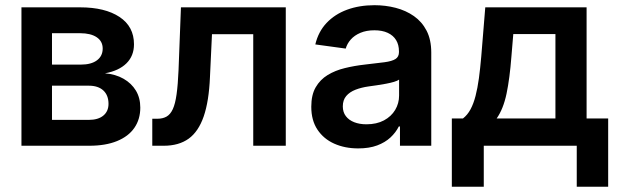

<svg xmlns="http://www.w3.org/2000/svg" viewBox="-20 -564 2390 743"><path d="M63 0V-535.6H290Q386.2 -535.6 442.4 -498.5Q498.5 -461.4 498.5 -392.6Q498.5 -347.7 469.2 -318.8Q439.9 -290 386.2 -280.3Q427.2 -276.9 458 -259.3Q488.8 -241.7 505.9 -213.4Q522.9 -185.1 522.9 -147.5Q522.9 -102.5 500 -69.3Q477.1 -36.1 432.9 -18.1Q388.7 0 325.2 0ZM181.2 -100.1H323.7Q359.9 -100.1 379.9 -116.7Q399.9 -133.3 399.9 -162.1Q399.9 -195.3 379.9 -213.9Q359.9 -232.4 323.7 -232.4H181.2ZM181.2 -314H293Q333 -314 355.2 -330.6Q377.4 -347.2 377.4 -376Q377.4 -404.3 354.2 -419.9Q331.1 -435.5 290 -435.5H181.2Z M569.3 0V-104.5H588.9Q609.9 -104.5 624.5 -112.8Q639.2 -121.1 648.7 -141.6Q658.2 -162.1 663.3 -199Q668.5 -235.8 670.9 -292.5L680.2 -535.6H1085.9V0H960V-431.6H800.3L792.5 -265.6Q788.6 -172.4 768.3 -113.5Q748 -54.7 710 -27.3Q671.9 0 613.8 0Z M1366.2 10.3Q1314.5 10.3 1273.4 -8.1Q1232.4 -26.4 1208.5 -62.3Q1184.6 -98.1 1184.6 -150.9Q1184.6 -196.8 1201.7 -226.3Q1218.8 -255.9 1248 -273.7Q1277.3 -291.5 1314.5 -300.5Q1351.6 -309.6 1391.1 -314Q1439 -319.3 1468 -323.2Q1497.1 -327.1 1510.5 -335.7Q1523.9 -344.2 1523.9 -362.3V-365.2Q1523.9 -390.6 1512.9 -408.7Q1502 -426.8 1480.7 -436.8Q1459.5 -446.8 1428.7 -446.8Q1397.9 -446.8 1374.8 -437Q1351.6 -427.2 1337.4 -411.1Q1323.2 -395 1317.9 -376L1200.2 -392.1Q1211.9 -441.4 1243.7 -475.1Q1275.4 -508.8 1323 -526.4Q1370.6 -543.9 1429.2 -543.9Q1471.7 -543.9 1511.2 -533.7Q1550.8 -523.4 1581.8 -501.7Q1612.8 -480 1630.9 -445.1Q1648.9 -410.2 1648.9 -360.4V0H1527.8V-74.7H1523.4Q1511.7 -51.3 1491 -32Q1470.2 -12.7 1439.5 -1.2Q1408.7 10.3 1366.2 10.3ZM1397.9 -83Q1437.5 -83 1465.8 -98.1Q1494.1 -113.3 1509.3 -138.7Q1524.4 -164.1 1524.4 -194.3V-255.9Q1518.6 -251.5 1504.9 -247.3Q1491.2 -243.2 1473.9 -240Q1456.5 -236.8 1438.7 -234.1Q1420.9 -231.4 1406.2 -229.5Q1378.4 -225.6 1355.7 -216.8Q1333 -208 1319.8 -192.4Q1306.6 -176.8 1306.6 -152.3Q1306.6 -129.9 1318.4 -114.5Q1330.1 -99.1 1350.6 -91.1Q1371.1 -83 1397.9 -83Z M1728.5 158.7V-105.5H1771.5Q1789.1 -119.1 1800.8 -140.9Q1812.5 -162.6 1820.3 -192.9Q1828.1 -223.1 1833.3 -261.2Q1838.4 -299.3 1842.3 -344.7L1857.9 -535.6H2250V-105.5H2333.5V158.7H2211.9V0H1852.1V158.7ZM1901.9 -105.5H2129.4V-432.1H1966.3L1959 -344.7Q1952.6 -260.7 1940.2 -201.4Q1927.7 -142.1 1901.9 -105.5Z"/></svg>

Font: Inter 20pt SemiBold
Style: Regular
Weight: 600
Version: Version 4.001;git-66647c0bb